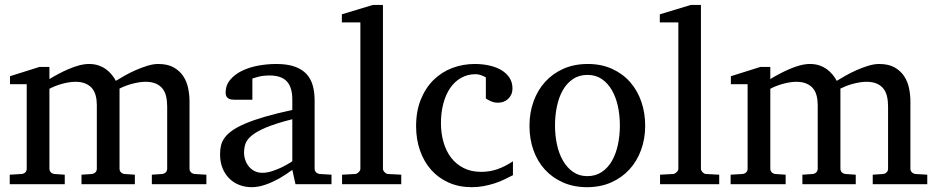

<svg xmlns="http://www.w3.org/2000/svg" viewBox="-20 -757 3852 789"><path d="M604 0V-39.1L646 -42Q655.3 -43 661.1 -48.8Q667 -54.7 667 -64V-318.8Q667 -342.3 662.6 -361.1Q658.2 -379.9 647.7 -393.1Q637.2 -406.2 620.1 -413.6Q603 -420.9 578.1 -420.9Q565.4 -420.9 551.5 -418.7Q537.6 -416.5 523.7 -412.8Q509.8 -409.2 496.3 -404.1Q482.9 -398.9 471.2 -393.1V-64Q471.2 -54.7 477.1 -48.8Q482.9 -43 492.2 -42L534.2 -39.1V0H314.9V-39.1L356.9 -42Q366.2 -43 372.1 -48.8Q377.9 -54.7 377.9 -64V-325.2Q377.9 -346.2 373.3 -364Q368.7 -381.8 358.2 -394.3Q347.7 -406.7 330.8 -413.8Q314 -420.9 290 -420.9Q275.9 -420.9 260.5 -418.2Q245.1 -415.5 231 -411.4Q216.8 -407.2 204.3 -402.1Q191.9 -397 183.1 -392.1V-64Q183.1 -54.7 189 -48.8Q194.8 -43 204.1 -42L246.1 -39.1V0H20V-39.1L68.8 -42Q78.1 -43 84 -48.8Q89.8 -54.7 89.8 -64V-411.1H21V-443.8L142.1 -481.9H183.1V-432.1Q199.7 -442.4 220 -453.1Q240.2 -463.9 261.7 -473.1Q283.2 -482.4 304.9 -488.3Q326.7 -494.1 346.2 -494.1Q367.7 -494.1 385.3 -488Q402.8 -481.9 416.3 -471.9Q429.7 -461.9 439.7 -449.5Q449.7 -437 456.1 -424.8Q471.2 -434.1 492.7 -446.3Q514.2 -458.5 538.1 -469Q562 -479.5 585.9 -486.8Q609.9 -494.1 629.9 -494.1Q669.4 -494.1 694.3 -479.7Q719.2 -465.3 733.6 -443.1Q748 -420.9 753.4 -393.6Q758.8 -366.2 758.8 -340.8V-64Q758.8 -54.7 764.9 -48.8Q771 -43 779.8 -42L828.1 -39.1V0Z M1181.2 -267.1Q1113.8 -250 1074.2 -233.4Q1034.7 -216.8 1014.4 -200Q994.1 -183.1 988.5 -165.8Q982.9 -148.4 982.9 -129.9Q982.9 -114.3 988 -99.4Q993.2 -84.5 1002.7 -72.8Q1012.2 -61 1026.1 -54Q1040 -46.9 1058.1 -46.9Q1078.1 -46.9 1099.9 -54.2Q1121.6 -61.5 1139.6 -70.3Q1160.6 -80.6 1181.2 -94.2ZM1194.3 0 1181.2 -59.1Q1154.8 -39.1 1127 -23.4Q1114.7 -16.6 1101.1 -10.3Q1087.4 -3.9 1073 1.2Q1058.6 6.3 1043.7 9.3Q1028.8 12.2 1014.2 12.2Q986.8 12.2 963.1 2.9Q939.5 -6.3 921.9 -23.9Q904.3 -41.5 894.3 -66.4Q884.3 -91.3 884.3 -123Q884.3 -141.6 887.9 -158.2Q891.6 -174.8 902.8 -190.4Q914.1 -206.1 934.3 -220.5Q954.6 -234.9 987.5 -249Q1020.5 -263.2 1068.1 -277.1Q1115.7 -291 1181.2 -305.2V-348.1Q1181.2 -398.4 1158.7 -422.6Q1136.2 -446.8 1087.9 -446.8Q1061.5 -446.8 1043 -441.9Q1024.4 -437 1017.1 -434.1V-347.2H944.3Q937.5 -347.2 930.9 -348.1Q924.3 -349.1 918.9 -352.3Q913.6 -355.5 910.4 -361.1Q907.2 -366.7 907.2 -376Q907.2 -406.7 925.8 -429Q944.3 -451.2 974.1 -465.8Q1003.9 -480.5 1041 -487.3Q1078.1 -494.1 1115.2 -494.1Q1161.6 -494.1 1192.1 -482.9Q1222.7 -471.7 1240.5 -451.7Q1258.3 -431.6 1265.6 -404.3Q1272.9 -377 1272.9 -344.2V-64Q1272.9 -54.7 1279.1 -48.8Q1285.2 -43 1293.9 -42L1342.3 -39.1V0Z M1385.7 0V-39.1L1439 -42Q1445.8 -42 1453.4 -49.1Q1460.9 -56.2 1460.9 -63V-665H1384.8V-698.2L1512.7 -736.8H1553.7V-63Q1553.7 -56.2 1560.8 -49.1Q1567.9 -42 1574.7 -42L1628.9 -39.1V0Z M2087.9 -37.1Q2070.8 -28.3 2052 -19.3Q2033.2 -10.3 2012 -3.4Q1990.7 3.4 1967.5 7.8Q1944.3 12.2 1918.9 12.2Q1866.2 12.2 1824 -6.6Q1781.7 -25.4 1752 -58.8Q1722.2 -92.3 1706.1 -138.2Q1689.9 -184.1 1689.9 -237.8Q1689.9 -300.8 1709.5 -348.6Q1729 -396.5 1762.2 -429Q1795.4 -461.4 1839.1 -477.8Q1882.8 -494.1 1930.7 -494.1Q1963.4 -494.1 1991.9 -487.5Q2020.5 -481 2041.3 -468.3Q2062 -455.6 2074 -437Q2085.9 -418.5 2085.9 -394Q2085.9 -379.4 2080.8 -368.4Q2075.7 -357.4 2067.4 -349.9Q2059.1 -342.3 2048.6 -338.6Q2038.1 -335 2026.9 -335Q2010.3 -335 1998 -340.6Q1985.8 -346.2 1976.6 -352.1V-439Q1966.3 -444.8 1955.3 -448.5Q1944.3 -452.1 1934.6 -452.1Q1901.4 -452.1 1874.8 -437Q1848.1 -421.9 1829.8 -395Q1811.5 -368.2 1801.8 -331.3Q1792 -294.4 1792 -251Q1792 -209.5 1802.5 -172.9Q1813 -136.2 1833.7 -109.1Q1854.5 -82 1885.5 -66.4Q1916.5 -50.8 1957.5 -50.8Q1992.7 -50.8 2024.2 -61.8Q2055.7 -72.8 2087.9 -94.2Z M2527.3 -241.2Q2527.3 -282.2 2519.3 -319.8Q2511.2 -357.4 2494.6 -386.2Q2478 -415 2453.1 -432.1Q2428.2 -449.2 2394.5 -449.2Q2359.9 -449.2 2334.5 -432.1Q2309.1 -415 2292.7 -386.2Q2276.4 -357.4 2268.6 -319.8Q2260.7 -282.2 2260.7 -241.2Q2260.7 -200.7 2268.8 -163.1Q2276.9 -125.5 2293.5 -96.7Q2310.1 -67.9 2335 -50.5Q2359.9 -33.2 2393.6 -33.2Q2427.7 -33.2 2453.1 -50.3Q2478.5 -67.4 2494.9 -96.2Q2511.2 -125 2519.3 -162.6Q2527.3 -200.2 2527.3 -241.2ZM2631.3 -240.2Q2631.3 -187 2614.5 -140.9Q2597.7 -94.7 2566.7 -60.8Q2535.6 -26.9 2491.5 -7.3Q2447.3 12.2 2392.6 12.2Q2337.9 12.2 2293.9 -7.1Q2250 -26.4 2219.2 -60.1Q2188.5 -93.8 2172.1 -139.9Q2155.8 -186 2155.8 -240.2Q2155.8 -293.5 2172.4 -339.8Q2189 -386.2 2220.2 -420.7Q2251.5 -455.1 2295.7 -474.6Q2339.8 -494.1 2395.5 -494.1Q2451.2 -494.1 2495.1 -474.1Q2539.1 -454.1 2569.3 -419.7Q2599.6 -385.3 2615.5 -339.1Q2631.3 -293 2631.3 -240.2Z M2692.4 0V-39.1L2745.6 -42Q2752.4 -42 2760 -49.1Q2767.6 -56.2 2767.6 -63V-665H2691.4V-698.2L2819.3 -736.8H2860.4V-63Q2860.4 -56.2 2867.4 -49.1Q2874.5 -42 2881.3 -42L2935.5 -39.1V0Z M3566.4 0V-39.1L3608.4 -42Q3617.7 -43 3623.5 -48.8Q3629.4 -54.7 3629.4 -64V-318.8Q3629.4 -342.3 3625 -361.1Q3620.6 -379.9 3610.1 -393.1Q3599.6 -406.2 3582.5 -413.6Q3565.4 -420.9 3540.5 -420.9Q3527.8 -420.9 3513.9 -418.7Q3500 -416.5 3486.1 -412.8Q3472.2 -409.2 3458.7 -404.1Q3445.3 -398.9 3433.6 -393.1V-64Q3433.6 -54.7 3439.5 -48.8Q3445.3 -43 3454.6 -42L3496.6 -39.1V0H3277.3V-39.1L3319.3 -42Q3328.6 -43 3334.5 -48.8Q3340.3 -54.7 3340.3 -64V-325.2Q3340.3 -346.2 3335.7 -364Q3331.1 -381.8 3320.6 -394.3Q3310.1 -406.7 3293.2 -413.8Q3276.4 -420.9 3252.4 -420.9Q3238.3 -420.9 3222.9 -418.2Q3207.5 -415.5 3193.4 -411.4Q3179.2 -407.2 3166.7 -402.1Q3154.3 -397 3145.5 -392.1V-64Q3145.5 -54.7 3151.4 -48.8Q3157.2 -43 3166.5 -42L3208.5 -39.1V0H2982.4V-39.1L3031.2 -42Q3040.5 -43 3046.4 -48.8Q3052.2 -54.7 3052.2 -64V-411.1H2983.4V-443.8L3104.5 -481.9H3145.5V-432.1Q3162.1 -442.4 3182.4 -453.1Q3202.6 -463.9 3224.1 -473.1Q3245.6 -482.4 3267.3 -488.3Q3289.1 -494.1 3308.6 -494.1Q3330.1 -494.1 3347.7 -488Q3365.2 -481.9 3378.7 -471.9Q3392.1 -461.9 3402.1 -449.5Q3412.1 -437 3418.5 -424.8Q3433.6 -434.1 3455.1 -446.3Q3476.6 -458.5 3500.5 -469Q3524.4 -479.5 3548.3 -486.8Q3572.3 -494.1 3592.3 -494.1Q3631.8 -494.1 3656.7 -479.7Q3681.6 -465.3 3696 -443.1Q3710.4 -420.9 3715.8 -393.6Q3721.2 -366.2 3721.2 -340.8V-64Q3721.2 -54.7 3727.3 -48.8Q3733.4 -43 3742.2 -42L3790.5 -39.1V0Z"/></svg>

Font: BabelStone Ogham Special
Style: Regular
Weight: 400
Designer: Andrew West
Foundry: BabelStone
Version: Version 1.02 March 14, 2022